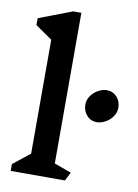

<svg xmlns="http://www.w3.org/2000/svg" viewBox="-95 -935 717 998"><g transform="rotate(10 263.5 -436.5)"><path d="M319 0H33V-36L122 -107V-708L33 -770V-806L209 -873H252V-78L342 -45ZM527 -420Q527 -395 512 -373.5Q497 -352 474 -339.5Q451 -327 429 -327Q397 -327 376 -350.5Q355 -374 355 -408Q355 -432 370 -453.5Q385 -475 408 -487.5Q431 -500 452 -500Q485 -500 506 -477Q527 -454 527 -420Z"/></g></svg>

Font: InknutAntiqua
Style: Medium
Weight: 500
Designer: Claus Eggers Srensen
Foundry: Claus Eggers Srensen
Version: Version 1.000; ttfautohint (v1.2) -l 7 -r 28 -G 50 -x 13 -D 